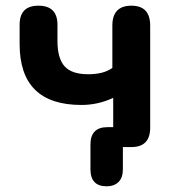

<svg xmlns="http://www.w3.org/2000/svg" viewBox="-20 -517 618 675"><path d="M355 138Q298 138 298 78V-9Q298 -70 358 -70H378V-173Q325 -148 266 -148Q49 -148 49 -362V-430Q49 -497 115 -497Q182 -497 182 -430V-373Q182 -312 207 -284Q232 -256 290 -256Q316 -256 336.5 -261Q357 -266 375 -278V-427Q375 -497 442 -497Q508 -497 508 -427V-68Q508 0 442 0H412V78Q412 108 396.5 123Q381 138 355 138Z"/></svg>

Font: Chiron GoRound TC SB
Style: Regular
Weight: 500
Designer: Ryoko NISHIZUKA 西塚涼子 (kana, bopomofo & ideographs); Paul D. Hunt (Latin, Greek & Cyrillic); Sandoll Communications 산돌커뮤니
Foundry: Adobe
Version: Version 1.000;hotconv 1.1.1;makeotfexe 2.6.0